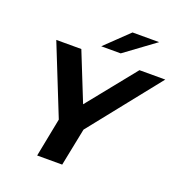

<svg xmlns="http://www.w3.org/2000/svg" viewBox="-156 -1034 1099 1167"><g transform="rotate(20 393.5 -450.5)"><path d="M213 0 262 -250 82 -700H244L369 -388L620 -700H787L424 -244L375 0ZM352 -757 502 -901H674L478 -757Z"/></g></svg>

Font: Montserrat
Style: Bold Italic
Weight: 700
Italic angle: -11.3°
Designer: Julieta Ulanovsky
Foundry: Julieta Ulanovsky
Version: Version 9.000; ttfautohint (v1.8.4.7-5d5b)